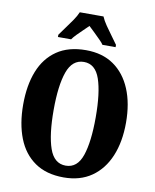

<svg xmlns="http://www.w3.org/2000/svg" viewBox="-100 -1006 883 1092"><g transform="rotate(10 342.0 -460.5)"><path d="M343 10Q243 10 176.5 -36Q110 -82 77.5 -165Q45 -248 45 -359Q45 -470 77.5 -552Q110 -634 176.5 -679.5Q243 -725 344 -725Q439 -725 504.5 -679.5Q570 -634 604.5 -551.5Q639 -469 639 -358Q639 -247 604.5 -164.5Q570 -82 504 -36Q438 10 343 10ZM343 -58Q410 -58 437 -137Q464 -216 464 -358Q464 -500 437 -578.5Q410 -657 344 -657Q277 -657 249 -578.5Q221 -500 221 -358Q221 -216 248.5 -137Q276 -58 343 -58ZM173 -784Q186 -803 205.5 -829Q225 -855 243.5 -882Q262 -909 271 -931H408Q417 -909 435.5 -882Q454 -855 473.5 -829Q493 -803 506 -784V-771H430Q425 -780 407.5 -797.5Q390 -815 371 -833.5Q352 -852 339 -864Q326 -851 308 -834Q290 -817 274 -800.5Q258 -784 249 -771H173Z"/></g></svg>

Font: Noto Serif Lao ExtraCondensed Black
Style: Regular
Weight: 900
Width: 2
Designer: Monotype Design Team
Foundry: Monotype Imaging Inc.
Version: Version 2.003; ttfautohint (v1.8.4.7-5d5b)